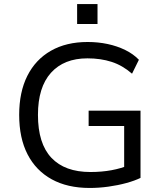

<svg xmlns="http://www.w3.org/2000/svg" viewBox="-20 -922 811 951"><path d="M424 9Q314 9 236 -34Q158 -77 116.5 -157.5Q75 -238 75 -353Q75 -466 115.5 -546.5Q156 -627 232 -670.5Q308 -714 414 -714Q466 -714 513 -704Q560 -694 600 -674.5Q640 -655 668 -626L634 -557Q587 -598 533 -615.5Q479 -633 413 -633Q297 -633 232.5 -561.5Q168 -490 168 -353Q168 -211 234.5 -140.5Q301 -70 428 -70Q484 -70 532.5 -79Q581 -88 621 -105L595 -53V-298H419V-374H676V-41Q648 -27 606 -15.5Q564 -4 517 2.5Q470 9 424 9ZM362 -803V-902H463V-803Z"/></svg>

Font: Nunito Sans 8pt
Style: Regular
Weight: 400
Version: Version 3.101;gftools[0.9.27]